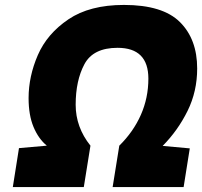

<svg xmlns="http://www.w3.org/2000/svg" viewBox="-20 -759 820 779"><path d="M57 -158 170 -168Q136 -196 116 -244Q96 -292 96 -361Q96 -449 133.5 -535.5Q171 -622 257.5 -680.5Q344 -739 483 -739Q640 -739 710 -669.5Q780 -600 780 -481Q780 -388 741 -309Q702 -230 640 -167L750 -157L725 0H437L464 -168Q521 -224 551.5 -293Q582 -362 582 -440Q582 -565 457 -565Q358 -565 322.5 -498.5Q287 -432 287 -334Q287 -243 347 -168L320 0H32Z"/></svg>

Font: Exo Black
Style: Italic
Weight: 900
Italic angle: -9°
Designer: Natanael Gama
Foundry: Natanael Gama
Version: Version 1.500; ttfautohint (v1.6)